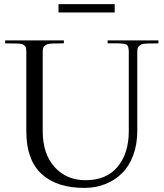

<svg xmlns="http://www.w3.org/2000/svg" viewBox="-20 -895 793 926"><path d="M4.9 -686V-700.2H288.1V-686Q277.8 -685.5 262.2 -685.5Q246.6 -685.5 239 -685.3Q231.4 -685.1 220.9 -684.1Q210.4 -683.1 205.6 -680.7Q200.7 -678.2 195.3 -673.8Q189.9 -669.4 188 -662.4Q186 -655.3 186 -645V-263.2Q186 -152.8 243.4 -89.4Q300.8 -25.9 392.1 -25.9Q493.7 -25.9 547.4 -90.8Q601.1 -155.8 601.1 -262.2V-645Q601.1 -674.8 588.9 -680.7Q576.7 -686.5 527.3 -686Q509.3 -686 499 -686V-700.2H744.1V-686Q733.9 -685.5 718.3 -685.5Q702.6 -685.5 695.1 -685.3Q687.5 -685.1 677 -684.1Q666.5 -683.1 661.6 -680.7Q656.7 -678.2 651.4 -673.8Q646 -669.4 644 -662.4Q642.1 -655.3 642.1 -645V-264.2Q642.1 -198.7 622.6 -146.2Q603 -93.8 568.8 -59.8Q534.7 -25.9 489 -7.6Q443.4 10.7 390.1 11.2Q254.9 12.2 180.9 -55.7Q106.9 -123.5 106.9 -262.2V-645Q106.9 -655.3 105.7 -662.4Q104.5 -669.4 99.6 -673.8Q94.7 -678.2 90.8 -680.7Q86.9 -683.1 76.2 -684.1Q65.4 -685.1 58.3 -685.3Q51.3 -685.5 33.9 -685.5Q16.6 -685.5 4.9 -686ZM262.2 -835H533.2V-875H262.2Z"/></svg>

Font: Ortica Linear Light
Style: Regular
Weight: 300
Designer: Benedetta Bovani
Foundry: Collletttivo
Version: Version 2.000;Glyphs 3.1.2 (3151)